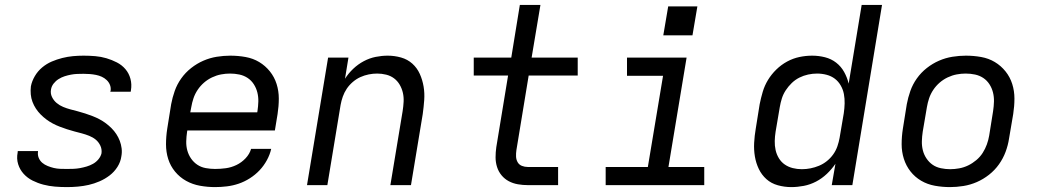

<svg xmlns="http://www.w3.org/2000/svg" viewBox="-20 -755 4240 783"><path d="M253 8Q228 8 204 6Q180 4 157 -2Q134 -8 113 -18.5Q92 -29 76.5 -46Q61 -63 54 -85.5Q47 -108 52 -133Q52 -135 52 -136.5Q52 -138 53 -139H135Q135 -138 135 -137.5Q135 -137 135 -137Q133 -123 138 -111Q143 -99 152.5 -91Q162 -83 174.5 -78Q187 -73 199.5 -70Q212 -67 225.5 -66.5Q239 -66 253 -66Q266 -66 279.5 -66.5Q293 -67 306.5 -69.5Q320 -72 333.5 -76Q347 -80 359.5 -87Q372 -94 381.5 -105.5Q391 -117 394 -130Q396 -147 389 -161.5Q382 -176 370.5 -185.5Q359 -195 344 -201Q329 -207 314 -211Q299 -215 283.5 -219Q268 -223 253 -228Q238 -233 223.5 -238.5Q209 -244 195 -251.5Q181 -259 169 -268Q157 -277 146 -288Q135 -299 126.5 -312Q118 -325 112.5 -339.5Q107 -354 105.5 -370Q104 -386 106 -403Q110 -424 122 -444.5Q134 -465 152 -480Q170 -495 191 -504Q212 -513 234 -518.5Q256 -524 277.5 -526Q299 -528 321 -528Q345 -528 368.5 -526Q392 -524 414 -517.5Q436 -511 456.5 -500.5Q477 -490 491.5 -473Q506 -456 512 -433.5Q518 -411 514 -387Q514 -386 513.5 -384Q513 -382 513 -381H430Q430 -382 430 -382.5Q430 -383 431 -384Q433 -397 428.5 -408.5Q424 -420 415 -428.5Q406 -437 395 -442Q384 -447 371.5 -449.5Q359 -452 346.5 -453Q334 -454 321 -454Q308 -454 295 -453.5Q282 -453 269 -450.5Q256 -448 243.5 -444Q231 -440 219 -432.5Q207 -425 198.5 -414Q190 -403 188 -390Q185 -374 192 -359.5Q199 -345 211 -335Q223 -325 237.5 -319Q252 -313 267 -309Q282 -305 297.5 -301Q313 -297 328 -292Q343 -287 357.5 -281.5Q372 -276 386 -268.5Q400 -261 412 -252Q424 -243 435 -232Q446 -221 454.5 -208Q463 -195 468.5 -180.5Q474 -166 476 -150Q478 -134 475 -118Q472 -95 459 -74.5Q446 -54 427 -39.5Q408 -25 386 -15.5Q364 -6 342 -1Q320 4 297.5 6Q275 8 253 8Z M857 8Q826 8 795.5 2.5Q765 -3 739 -17.5Q713 -32 694 -55Q675 -78 666 -106.5Q657 -135 657 -166.5Q657 -198 662 -230L678 -330Q683 -357 692.5 -384Q702 -411 719 -435Q736 -459 759.5 -477.5Q783 -496 809.5 -507.5Q836 -519 864 -523.5Q892 -528 919 -528Q951 -528 981.5 -522.5Q1012 -517 1037 -502Q1062 -487 1080.5 -464Q1099 -441 1108 -412.5Q1117 -384 1117 -353Q1117 -322 1112 -290L1101 -223H744L743 -218Q740 -198 739.5 -178.5Q739 -159 744 -141Q749 -123 759.5 -108Q770 -93 785 -83Q800 -73 819 -69.5Q838 -66 857 -66Q879 -66 901 -69Q923 -72 944 -82Q965 -92 981.5 -109.5Q998 -127 1004 -148H1086Q1081 -125 1068.5 -102Q1056 -79 1038.5 -60.5Q1021 -42 999 -28Q977 -14 953.5 -6Q930 2 905.5 5Q881 8 857 8ZM756 -297H1029L1030 -302Q1033 -322 1033.5 -341Q1034 -360 1029.5 -378Q1025 -396 1015 -411.5Q1005 -427 990 -437Q975 -447 956.5 -451Q938 -455 918 -455Q900 -455 881.5 -451.5Q863 -448 845 -439.5Q827 -431 812 -418Q797 -405 786 -388.5Q775 -372 769 -354Q763 -336 760 -318Z M1232 0 1318 -520H1401L1387 -434Q1401 -456 1420.5 -474.5Q1440 -493 1463.5 -505.5Q1487 -518 1512 -523Q1537 -528 1561 -528Q1589 -528 1615.5 -520.5Q1642 -513 1661.5 -495.5Q1681 -478 1692 -453.5Q1703 -429 1707.5 -402Q1712 -375 1710 -347Q1708 -319 1704 -290L1656 0H1572L1622 -302Q1625 -321 1626 -340Q1627 -359 1623 -376.5Q1619 -394 1610 -409.5Q1601 -425 1587 -435.5Q1573 -446 1555 -450.5Q1537 -455 1518 -455Q1501 -455 1483.5 -451.5Q1466 -448 1449.5 -440.5Q1433 -433 1418.5 -420.5Q1404 -408 1394 -393Q1384 -378 1378 -361Q1372 -344 1369 -327L1315 0Z M2133 0Q2112 0 2092 -3.5Q2072 -7 2055 -16Q2038 -25 2025.5 -40Q2013 -55 2007 -74Q2001 -93 2001 -113.5Q2001 -134 2004 -155L2052 -447H1912V-520H2065L2100 -735H2184L2148 -520H2336V-447H2136L2086 -143Q2084 -130 2084.5 -117Q2085 -104 2091 -93.5Q2097 -83 2108.5 -78.5Q2120 -74 2133 -74H2256V0Z M2450 0V-74H2622L2684 -446H2537V-520H2780L2706 -74H2852V0ZM2685 -611 2705 -729H2824L2804 -611Z M3207 8Q3179 8 3152 0.5Q3125 -7 3105.5 -24.5Q3086 -42 3074.5 -66Q3063 -90 3058.5 -117Q3054 -144 3055.5 -172.5Q3057 -201 3062 -230L3078 -330Q3083 -355 3090.5 -380.5Q3098 -406 3112 -429Q3126 -452 3146 -471.5Q3166 -491 3190 -504Q3214 -517 3240 -522.5Q3266 -528 3292 -528Q3319 -528 3344.5 -521.5Q3370 -515 3390 -499.5Q3410 -484 3422.5 -461.5Q3435 -439 3441 -414L3494 -735H3577L3456 0H3372L3387 -87Q3372 -65 3352 -46Q3332 -27 3308 -14.5Q3284 -2 3258 3Q3232 8 3207 8ZM3250 -65Q3268 -65 3285.5 -68.5Q3303 -72 3320 -79Q3337 -86 3352 -98Q3367 -110 3378 -125.5Q3389 -141 3395 -158.5Q3401 -176 3404 -193L3421 -293Q3424 -313 3424.5 -333Q3425 -353 3421.5 -371.5Q3418 -390 3408.5 -406.5Q3399 -423 3384.5 -434Q3370 -445 3351 -450Q3332 -455 3312 -455Q3294 -455 3275.5 -451Q3257 -447 3240 -438.5Q3223 -430 3209 -416.5Q3195 -403 3184.5 -387Q3174 -371 3168.5 -353.5Q3163 -336 3160 -318L3143 -218Q3140 -199 3139.5 -180Q3139 -161 3143 -143Q3147 -125 3156.5 -109.5Q3166 -94 3180.5 -84Q3195 -74 3213 -69.5Q3231 -65 3250 -65Z M3854 8Q3823 8 3792.5 2.5Q3762 -3 3736.5 -18Q3711 -33 3693 -56Q3675 -79 3666 -107.5Q3657 -136 3657 -167Q3657 -198 3662 -230L3678 -330Q3683 -357 3692.5 -384Q3702 -411 3719 -435Q3736 -459 3759.5 -477.5Q3783 -496 3809.5 -507.5Q3836 -519 3864 -523.5Q3892 -528 3919 -528Q3951 -528 3981.5 -522.5Q4012 -517 4037 -502Q4062 -487 4080.5 -464Q4099 -441 4108 -412.5Q4117 -384 4117 -353Q4117 -322 4112 -290L4095 -190Q4091 -163 4081 -136Q4071 -109 4054 -85Q4037 -61 4013.5 -42.5Q3990 -24 3963.5 -12.5Q3937 -1 3909 3.5Q3881 8 3854 8ZM3855 -65Q3873 -65 3892 -68.5Q3911 -72 3928.5 -80.5Q3946 -89 3961.5 -102Q3977 -115 3987.5 -131.5Q3998 -148 4004.5 -166Q4011 -184 4014 -202L4030 -302Q4033 -322 4033.5 -341Q4034 -360 4029.5 -378Q4025 -396 4015 -411.5Q4005 -427 3990 -437Q3975 -447 3956.5 -451Q3938 -455 3918 -455Q3900 -455 3881.5 -451.5Q3863 -448 3845 -439.5Q3827 -431 3812 -418Q3797 -405 3786 -388.5Q3775 -372 3769 -354Q3763 -336 3760 -318L3743 -218Q3740 -198 3739.5 -179Q3739 -160 3743.5 -142Q3748 -124 3758.5 -108.5Q3769 -93 3783.5 -83Q3798 -73 3817 -69Q3836 -65 3855 -65Z"/></svg>

Font: Iosevka SS04 Extended Oblique
Style: Regular
Weight: 400
Width: 7
Italic angle: -9°
Monospace: yes
Designer: Belleve Invis
Foundry: Belleve Invis
Version: Version 19.0.0; ttfautohint (v1.8.4)